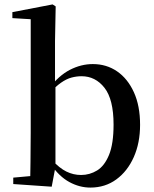

<svg xmlns="http://www.w3.org/2000/svg" viewBox="-20 -833 698 869"><path d="M40 0V-29L117 -36Q118 -65 118 -100Q118 -135 118.5 -170Q119 -205 119 -232V-746L36 -751V-778L218 -813L232 -804L229 -647V-453L231 -443V-80V-78L214 12ZM389 16Q340 16 294 -9Q248 -34 211 -88H200L216 -108Q249 -72 280.5 -56.5Q312 -41 347 -41Q386 -41 419.5 -61.5Q453 -82 473.5 -132Q494 -182 494 -269Q494 -383 453 -435.5Q412 -488 349 -488Q327 -488 304 -482Q281 -476 256 -458.5Q231 -441 199 -406L187 -435H204Q246 -491 296.5 -517Q347 -543 400 -543Q462 -543 510 -510Q558 -477 586 -415.5Q614 -354 614 -268Q614 -186 585.5 -122Q557 -58 506.5 -21Q456 16 389 16Z"/></svg>

Font: Noto Serif KR SemiBold
Style: Regular
Weight: 600
Designer: Ryoko NISHIZUKA 西塚涼子 (kana & ideographs); Frank Grießhammer (Latin, Greek & Cyrillic); Wenlong ZHANG 张文龙 (bopomofo); San
Foundry: Adobe
Version: Version 2.003-H1;hotconv 1.1.1;makeotfexe 2.6.0